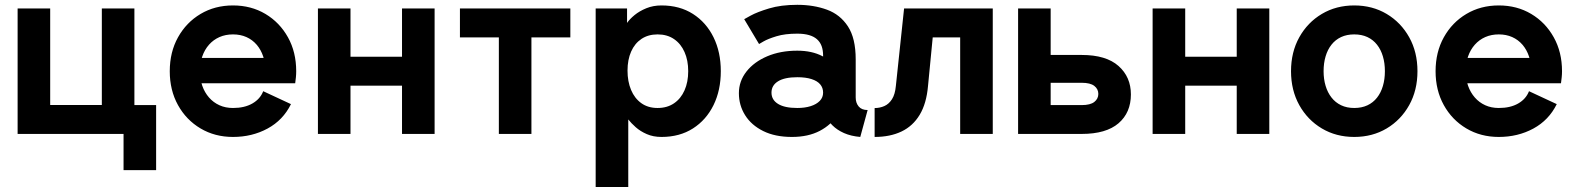

<svg xmlns="http://www.w3.org/2000/svg" viewBox="-20 -542 6378 777"><path d="M436 -116.9V0H480V146.5H611.8V-116.9ZM51.3 0H147.9H427.2H523.9V-507.8H392.1V-117.2H183.1V-507.8H51.3Z M715.8 -307.6V-205.1H1043L1133.8 -307.6ZM1045.2 -172.9Q1033 -141.4 1001.3 -123.2Q969.7 -105 922.9 -105Q892.6 -105 868 -116.1Q843.5 -127.2 825.8 -147.5Q808.1 -167.7 798.6 -194.8Q789.1 -221.9 789.1 -253.9Q789.1 -286.6 798.6 -313.8Q808.1 -341.1 825.8 -361.1Q843.5 -381.1 868.2 -392Q892.8 -402.8 922.9 -402.8Q952.9 -402.8 977.2 -392Q1001.5 -381.1 1018.7 -361.1Q1035.9 -341.1 1045 -313.8Q1054.2 -286.6 1054.2 -253.9Q1054.2 -240.7 1050.3 -228.5Q1046.4 -216.3 1043 -205.1H1174.6Q1176.3 -217 1177.5 -229.2Q1178.7 -241.5 1178.7 -253.9Q1178.7 -331.1 1145.3 -391.1Q1111.8 -451.2 1054.1 -485.6Q996.3 -520 922.9 -520Q849.6 -520 791.7 -485.6Q733.9 -451.2 700.4 -391.1Q667 -331.1 667 -253.9Q667 -176.8 700.3 -116.7Q733.6 -56.6 791.6 -22.2Q849.6 12.2 922.9 12.2Q1000 12.2 1062.7 -21.7Q1125.5 -55.7 1157.5 -120.6Z M1266.6 -507.8V0H1398.4V-195.3H1606.9V0H1738.8V-507.8H1606.9V-312.5H1398.4V-507.8Z M2130.6 0V-390.6H2288.1V-507.8H1841.3V-390.6H1998.8V0Z M2519.5 -256.3Q2519.5 -300.3 2534.1 -333.3Q2548.6 -366.2 2575.9 -384.5Q2603.3 -402.8 2641.1 -402.8Q2679.9 -402.8 2707.6 -383.9Q2735.4 -365 2750.2 -331.4Q2765.1 -297.9 2765.1 -253.9Q2765.1 -210 2750.2 -176.4Q2735.4 -142.8 2707.6 -123.9Q2679.9 -105 2641.1 -105Q2602.5 -105 2575.3 -124.5Q2548.1 -144 2533.8 -178.2Q2519.5 -212.4 2519.5 -256.3ZM2390.6 -425.8V214.8H2522.5V-58.6Q2534.2 -43.7 2552.7 -27.2Q2571.3 -10.7 2597.4 0.7Q2623.5 12.2 2657 12.2Q2730.5 12.2 2784.3 -22.2Q2838.1 -56.6 2867.6 -116.7Q2897 -176.8 2897 -253.9Q2897 -331.1 2867.6 -391.1Q2838.1 -451.2 2784.3 -485.6Q2730.5 -520 2657 -520Q2623.5 -520 2595.7 -508.7Q2567.9 -497.3 2548 -481Q2528.1 -464.6 2517.6 -449.2V-507.8H2390.6Q2390.6 -507.8 2390.6 -497.8Q2390.6 -487.8 2390.6 -469.2Q2390.6 -450.7 2390.6 -425.8Z M3185.1 12.2Q3250.5 12.2 3297.4 -12.3Q3344.2 -36.9 3369.4 -77.6Q3394.5 -118.4 3394.5 -167.2Q3394.5 -216.1 3372.3 -254.4Q3350.1 -292.7 3308 -314.8Q3265.9 -336.9 3206.5 -336.9Q3138.2 -336.9 3084.8 -314.2Q3031.5 -291.5 3000.9 -252.6Q2970.2 -213.6 2970.2 -164.8Q2970.2 -116 2995.4 -75.8Q3020.5 -35.6 3068.6 -11.7Q3116.7 12.2 3185.1 12.2ZM3311 -167.2Q3311 -147.7 3297.6 -133.8Q3284.2 -119.9 3260.6 -112.4Q3237.1 -105 3206.5 -105Q3155.3 -105 3128.7 -121.5Q3102.1 -137.9 3102.1 -167.2Q3102.1 -196.5 3128.7 -213Q3155.3 -229.5 3206.5 -229.5Q3240.7 -229.5 3264 -222Q3287.4 -214.6 3299.2 -200.7Q3311 -186.8 3311 -167.2ZM3442.9 -147.5V-301.8Q3442.9 -387.2 3411.4 -435.3Q3379.9 -483.4 3326.3 -502.9Q3272.7 -522.5 3206.5 -522.5Q3140.6 -522.5 3092.4 -507.9Q3044.2 -493.4 3017.9 -478.9Q2991.7 -464.4 2991.7 -464.4L3051.8 -363.8Q3051.8 -363.8 3069.8 -374.3Q3087.9 -384.8 3122.3 -395.3Q3156.7 -405.8 3206.3 -405.8Q3233.9 -405.8 3253.7 -400.1Q3273.4 -394.5 3286.1 -383.3Q3298.8 -372.1 3304.9 -355.6Q3311 -339.1 3311 -316.9V-224.1L3323.2 -214.1V-127.4L3311 -115.7Q3311 -95.7 3320.6 -74.5Q3330.1 -53.2 3348.8 -34.7Q3367.4 -16.1 3395.6 -3.5Q3423.8 9 3461.4 12.2L3491.2 -96.7Q3467 -96.7 3455 -111.1Q3442.9 -125.5 3442.9 -147.5Z M3997.6 -507.8H3638.7L3605.5 -194.6Q3602.3 -159.9 3589.7 -140.4Q3577.1 -120.8 3558.8 -112.8Q3540.5 -104.7 3519.5 -104.7V12.2Q3582 12.2 3628.2 -9.8Q3674.3 -31.7 3701.9 -77.5Q3729.5 -123.3 3735.6 -194.6L3754.6 -390.6H3865.7V0H3997.6Z M4357.4 -319.6H4231.9V-507.8H4100.1V0H4357.4Q4456.3 0 4506.5 -43.1Q4556.6 -86.2 4556.6 -159.9Q4556.6 -230.5 4506.5 -275Q4456.3 -319.6 4357.4 -319.6ZM4357.4 -207Q4392.3 -207 4408.6 -194.3Q4424.8 -181.6 4424.8 -161.9Q4424.8 -142.3 4408.6 -129.5Q4392.3 -116.7 4357.4 -116.7H4231.9V-207Z M4644.5 -507.8V0H4776.4V-195.3H4984.9V0H5116.7V-507.8H4984.9V-312.5H4776.4V-507.8Z M5336.4 -253.9Q5336.4 -286.6 5344.5 -313.8Q5352.5 -341.1 5368.3 -361.1Q5384 -381.1 5407.2 -392Q5430.4 -402.8 5460.4 -402.8Q5490.5 -402.8 5513.7 -392Q5536.9 -381.1 5552.6 -361.1Q5568.4 -341.1 5576.4 -313.8Q5584.5 -286.6 5584.5 -253.9Q5584.5 -221.4 5576.4 -194.1Q5568.4 -166.7 5552.6 -146.7Q5536.9 -126.7 5513.7 -115.8Q5490.5 -105 5460.4 -105Q5430.4 -105 5407.2 -116.1Q5384 -127.2 5368.3 -147.5Q5352.5 -167.7 5344.5 -194.8Q5336.4 -221.9 5336.4 -253.9ZM5204.6 -253.9Q5204.6 -176.8 5238 -116.7Q5271.5 -56.6 5329.3 -22.2Q5387.2 12.2 5460.4 12.2Q5533.9 12.2 5591.7 -22.2Q5649.4 -56.6 5682.9 -116.7Q5716.3 -176.8 5716.3 -253.9Q5716.3 -331.1 5682.9 -391.1Q5649.4 -451.2 5591.7 -485.6Q5533.9 -520 5460.4 -520Q5387.2 -520 5329.3 -485.6Q5271.5 -451.2 5238 -391.1Q5204.6 -331.1 5204.6 -253.9Z M5838.4 -307.6V-205.1H6165.5L6256.3 -307.6ZM6167.7 -172.9Q6155.5 -141.4 6123.9 -123.2Q6092.3 -105 6045.4 -105Q6015.1 -105 5990.6 -116.1Q5966.1 -127.2 5948.4 -147.5Q5930.7 -167.7 5921.1 -194.8Q5911.6 -221.9 5911.6 -253.9Q5911.6 -286.6 5921.1 -313.8Q5930.7 -341.1 5948.4 -361.1Q5966.1 -381.1 5990.7 -392Q6015.4 -402.8 6045.4 -402.8Q6075.4 -402.8 6099.7 -392Q6124 -381.1 6141.2 -361.1Q6158.4 -341.1 6167.6 -313.8Q6176.8 -286.6 6176.8 -253.9Q6176.8 -240.7 6172.9 -228.5Q6168.9 -216.3 6165.5 -205.1H6297.1Q6298.8 -217 6300 -229.2Q6301.3 -241.5 6301.3 -253.9Q6301.3 -331.1 6267.8 -391.1Q6234.4 -451.2 6176.6 -485.6Q6118.9 -520 6045.4 -520Q5972.2 -520 5914.3 -485.6Q5856.4 -451.2 5823 -391.1Q5789.6 -331.1 5789.6 -253.9Q5789.6 -176.8 5822.9 -116.7Q5856.2 -56.6 5914.2 -22.2Q5972.2 12.2 6045.4 12.2Q6122.6 12.2 6185.3 -21.7Q6248 -55.7 6280 -120.6Z"/></svg>

Font: Giphurs
Style: Regular
Weight: 400
Version: Version 2.010